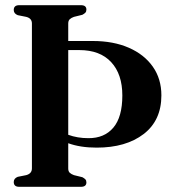

<svg xmlns="http://www.w3.org/2000/svg" viewBox="-20 -720 670 740"><path d="M243 -70.5Q243 -59.5 249 -54Q255 -48.5 265 -45L297.5 -37Q305 -33 309 -28.8Q313 -24.5 313 -17Q313 0 292 0H54Q33 0 33 -18.5Q33 -32.5 48.5 -38.5L81 -45Q103 -51 103 -71V-629.5Q103 -649.5 81 -655L48.5 -661.5Q33 -667.5 33 -681.5Q33 -700 54 -700H292Q313 -700 313 -683Q313 -675.5 309 -671.2Q305 -667 297.5 -663L265 -655Q255 -651.5 249 -646Q243 -640.5 243 -629.5V-562H337.5Q417 -562 476.5 -536Q536 -510 569 -463Q602 -416 602 -352.5Q602 -256 533.8 -203.5Q465.5 -151 352.5 -151Q289.5 -151 243 -168ZM320.5 -187.5Q382 -187 416.8 -228Q451.5 -269 451.5 -352Q451.5 -434 408.5 -480.5Q365.5 -527 285.5 -527H243V-200.5Q278.5 -187.5 320.5 -187.5Z"/></svg>

Font: Fraunces 144pt S050 SemiBold
Style: Regular
Weight: 600
Version: Version 1.000; ttfautohint (v1.8.3)